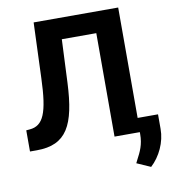

<svg xmlns="http://www.w3.org/2000/svg" viewBox="-98 -811 983 1104"><g transform="rotate(-10 393.0 -259.5)"><path d="M23.8 -123.6V0H63.6C238.6 0 293.3 -106.9 304.7 -350.9L316.1 -604H517.4V0H665.1V11C665.5 73.2 644.5 113.6 623.9 152.7C620.7 159.4 617.2 165.8 614 172.6L694.6 208.1C748.6 158.4 786.2 79.9 785.9 2.1V-82.7H666.9V-727.3H173.3L161.2 -403.8C154.1 -201 124.3 -132.1 44.4 -125.4Z"/></g></svg>

Font: Inter-Hewn
Style: Bold
Weight: 700
Designer: Rasmus Andersson
Foundry: rsms
Version: Version 3.012;git-f93a4a705